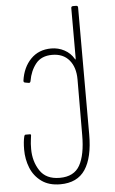

<svg xmlns="http://www.w3.org/2000/svg" viewBox="-61 -741 604 1010"><g transform="rotate(-5 241.0 -236.0)"><path d="M42 30Q42 -12 49 -40Q51 -48 56 -48H80Q85 -48 85 -43Q85 -39 82 -19.5Q79 0 79 30Q79 95 111.5 144.5Q144 194 216 194Q292 194 322.5 139Q353 84 353 -20L354 -314Q354 -378 322 -416Q290 -454 232 -454Q175 -454 145.5 -417Q116 -380 107 -327Q105 -316 96 -318L79 -321Q69 -322 70 -332Q80 -402 122 -445Q164 -488 230 -488Q267 -488 299 -471Q331 -454 349 -423Q350 -420 352 -419Q354 -419 354 -427V-690Q354 -700 364 -700H380Q390 -700 390 -690V-20Q390 102 348 165Q306 228 216 228Q156 228 117 199.5Q78 171 60 126Q42 81 42 30Z"/></g></svg>

Font: Barlow GEO Extra Light
Style: Regular
Weight: 200
Designer: Jeremy Tribby
Foundry: Tribby Type
Version: Version 1.408